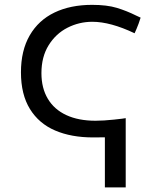

<svg xmlns="http://www.w3.org/2000/svg" viewBox="-20 -580 640 811"><path d="M68.5 -274.5Q68.5 -366.5 105.5 -430.5Q142.5 -494.5 210 -527Q277.5 -559.5 369 -559.5Q431.5 -559.5 473.5 -546.8Q515.5 -534 554.5 -514.5Q566 -508.5 574 -505.5Q570 -492 565.5 -480.2Q561 -468.5 556.5 -457.5L548.5 -439.5Q446.5 -488 370 -488Q314.5 -488 265.2 -463Q216 -438 185.5 -389Q155 -340 155 -271Q155 -208 182 -162.8Q209 -117.5 260.2 -93.8Q311.5 -70 383.5 -70Q417.5 -70 461.8 -74.8Q506 -79.5 511 -81V211.5H423V0L373.5 0.5Q281 0.5 212.8 -28.8Q144.5 -58 106.5 -119.5Q68.5 -181 68.5 -274.5Z"/></svg>

Font: JuliaMono Light
Style: Regular
Weight: 300
Monospace: yes
Designer: cormullion
Foundry: corm
Version: Version 0.054; ttfautohint (v1.8.4)